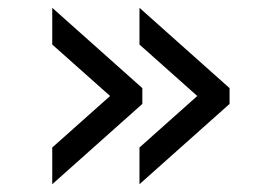

<svg xmlns="http://www.w3.org/2000/svg" viewBox="-20 -537 642 488"><path d="M112.8 -68.8 341.8 -272.9V-313L112.8 -517.1V-423.8L259.8 -293L112.8 -162.1ZM334.5 -68.8 563.5 -272.9V-313L334.5 -517.1V-423.8L481.4 -293L334.5 -162.1Z"/></svg>

Font: Hack
Style: Regular
Weight: 400
Monospace: yes
Designer: Christopher Simpkins
Foundry: Christopher Simpkins
Version: Version 2.010